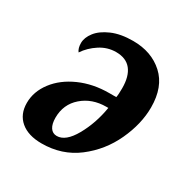

<svg xmlns="http://www.w3.org/2000/svg" viewBox="-132 -665 778 793"><g transform="rotate(30 257.0 -268.0)"><path d="M30 -105Q30 -159 66 -206.5Q102 -254 165 -282Q228 -310 305 -310H338Q341 -323 341 -354Q341 -411 317 -441Q293 -471 245 -471Q204 -471 168.5 -448Q133 -425 111 -392Q100 -406 100 -431Q100 -457 120.5 -483.5Q141 -510 182.5 -528Q224 -546 283 -546Q371 -546 427.5 -494.5Q484 -443 484 -345Q484 -266 445.5 -183Q407 -100 335 -45Q263 10 166 10Q102 10 66 -20.5Q30 -51 30 -105ZM332 -255H323Q255 -255 209 -215Q163 -175 163 -111Q163 -81 174 -64.5Q185 -48 205 -48Q247 -48 283 -112Q319 -176 332 -255Z"/></g></svg>

Font: Noto Serif Narrow
Style: Bold Italic
Weight: 700
Width: 4
Italic angle: -12°
Designer: Monotype Design Team
Foundry: Monotype Imaging Inc.
Version: Version 1.001